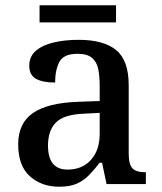

<svg xmlns="http://www.w3.org/2000/svg" viewBox="-20 -698 613 728"><path d="M204 10Q138 10 93.5 -29.5Q49 -69 49 -151Q49 -231 105 -269.5Q161 -308 276 -312L358 -315V-373Q358 -409 352.5 -436Q347 -463 329 -478.5Q311 -494 274 -494Q221 -494 205 -463Q189 -432 189 -385Q141 -385 116 -399.5Q91 -414 91 -449Q91 -484 116 -505.5Q141 -527 183.5 -537Q226 -547 278 -547Q373 -547 420.5 -508Q468 -469 468 -375V-117Q468 -75 482 -60Q496 -45 530 -45H533V0H384L367 -81H358Q337 -54 317 -33.5Q297 -13 271 -1.5Q245 10 204 10ZM236 -55Q292 -55 325 -92Q358 -129 358 -191V-270L299 -267Q222 -264 192 -233.5Q162 -203 162 -146Q162 -55 236 -55ZM130 -613V-678H420V-613Z"/></svg>

Font: Noto Serif Hentaigana Medium
Style: Regular
Weight: 500
Designer: Kazuhiro Yamada
Foundry: nipponia
Version: Version 1.000; ttfautohint (v1.8.4.7-5d5b)